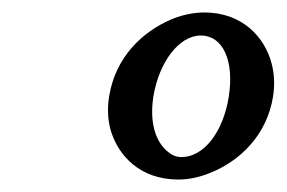

<svg xmlns="http://www.w3.org/2000/svg" viewBox="-20 -741 460 308"><path d="M155 -586C152 -567 153 -550 157 -534C169 -491 205 -453 266 -453C284 -453 301 -457 318 -464C365 -483 408 -524 418 -586C421 -605 420 -622 416 -638C405 -682 368 -721 308 -721C290 -721 272 -717 255 -710C208 -690 165 -649 155 -586ZM226 -586C235 -641 267 -684 302 -684C338 -684 356 -643 347 -586C338 -529 307 -489 271 -489C263 -489 256 -492 250 -497C232 -511 219 -540 226 -586Z"/></svg>

Font: Aerodynamic
Style: Obl
Weight: 500
Designer: Google
Version: Version 2.000980; 2014